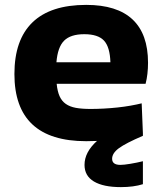

<svg xmlns="http://www.w3.org/2000/svg" viewBox="-20 -569 665 786"><path d="M333 9Q39 9 39 -266Q39 -406 113 -477.5Q187 -549 333 -549Q459 -549 522.5 -489.5Q586 -430 586 -312Q586 -289 583.5 -267Q581 -245 576 -226H212Q215 -195 224 -175Q233 -155 249.5 -143.5Q266 -132 290.5 -127.5Q315 -123 351 -123Q376 -123 404.5 -124.5Q433 -126 461 -129Q489 -132 514.5 -136.5Q540 -141 560 -146L565 -23V-13Q495 17 467 37.5Q439 58 439 81Q439 106 473 106Q487 106 514 101.5Q541 97 565 91V185Q527 197 475 197Q403 197 364.5 174Q326 151 326 106Q326 54 377 8Q366 8 355 8.5Q344 9 333 9ZM325 -429Q269 -429 242.5 -402.5Q216 -376 211 -314H432Q430 -377 405.5 -403Q381 -429 325 -429Z"/></svg>

Font: Encode Sans Wide
Style: Bold
Weight: 700
Designer: Pablo Impallari, Andres Torresi
Foundry: Pablo Impallari, Andres Torresi
Version: Version 1.000; ttfautohint (v1.00) -l 8 -r 50 -G 200 -x 14 -